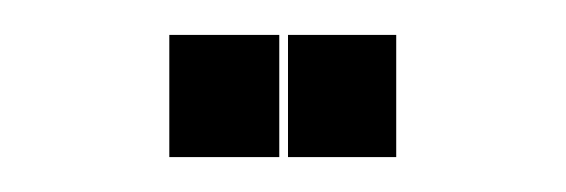

<svg xmlns="http://www.w3.org/2000/svg" viewBox="-20 -302 324 110"><path d="M140 -212H77V-282H140ZM207 -212H145V-282H207Z"/></svg>

Font: CAT DyFa
Style: Regular
Weight: 400
Designer: Peter Wiegel
Foundry: Peter Wiegel
Version: Version 1.001; ttfautohint (v1.3)